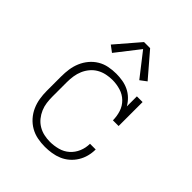

<svg xmlns="http://www.w3.org/2000/svg" viewBox="-213 -890 1025 1025"><g transform="rotate(45 300.0 -377.0)"><path d="M298 8Q269 8 241 2.5Q213 -3 188.5 -17Q164 -31 145 -52.5Q126 -74 114.5 -100Q103 -126 98.5 -154Q94 -182 94 -210V-320Q94 -348 98 -375.5Q102 -403 113 -429Q124 -455 142 -476.5Q160 -498 184 -512.5Q208 -527 236 -532.5Q264 -538 292 -538Q316 -538 340 -534Q364 -530 386 -519.5Q408 -509 425.5 -492Q443 -475 455 -454V-530H498V-349H455Q455 -380 445.5 -409.5Q436 -439 414 -460.5Q392 -482 362 -491Q332 -500 301 -500Q278 -500 255 -495Q232 -490 212 -478.5Q192 -467 177 -449Q162 -431 153 -410Q144 -389 140.5 -366Q137 -343 137 -320V-210Q137 -187 140 -164.5Q143 -142 152 -121Q161 -100 175.5 -82Q190 -64 210 -52Q230 -40 252.5 -35Q275 -30 298 -30Q328 -30 358 -38Q388 -46 410.5 -66Q433 -86 445 -114.5Q457 -143 457 -174H500Q500 -148 493.5 -123Q487 -98 473.5 -76Q460 -54 440.5 -37Q421 -20 397.5 -10Q374 0 348.5 4Q323 8 298 8ZM197 -600 161 -627 277 -762H323L439 -627L403 -600L300 -732Z"/></g></svg>

Font: Iosevka Curly Slab XLtEx
Style: Regular
Weight: 200
Width: 7
Monospace: yes
Designer: Belleve Invis
Foundry: Belleve Invis
Version: Version 11.1.0; ttfautohint (v1.8.3)